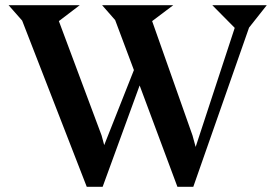

<svg xmlns="http://www.w3.org/2000/svg" viewBox="-20 -705 1045 737"><path d="M881 -598 795 -685H1004L936 -599L722 12H661L516 -377L374 12H313L65 -626L13 -685H286L206 -624L370 -185L380 -148L494 -436L422 -628L372 -685H645L564 -624L719 -185L731 -141Z"/></svg>

Font: Bluu Next Cyrillic
Style: Bold
Weight: 700
Designer: Igor Stepanchenko
Foundry: Igor Stepanchenko
Version: Version 1.000